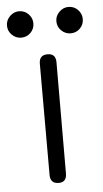

<svg xmlns="http://www.w3.org/2000/svg" viewBox="-87 -691 387 724"><g transform="rotate(-5 106.5 -329.0)"><path d="M106 0Q74 0 74 -33V-454Q74 -487 106 -487Q137 -487 137 -454L136 -33Q136 0 106 0ZM13 -558Q-7 -558 -22 -572.5Q-37 -587 -37 -608Q-37 -628 -22 -643Q-7 -658 13 -658Q34 -658 48.5 -643Q63 -628 63 -608Q63 -587 48.5 -572.5Q34 -558 13 -558ZM200 -558Q180 -558 165 -572.5Q150 -587 150 -608Q150 -628 165 -643Q180 -658 200 -658Q221 -658 235.5 -643Q250 -628 250 -608Q250 -587 235.5 -572.5Q221 -558 200 -558Z"/></g></svg>

Font: Shin Retro Maru Gothic Regular
Style: Regular
Weight: 400
Designer: Iose
Foundry: Typographish
Version: Version 1.002